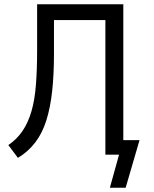

<svg xmlns="http://www.w3.org/2000/svg" viewBox="-20 -725 720 900"><path d="M495 155 538 0H474V-631H233V-472Q233 -376 224.5 -298Q216 -220 197 -160Q178 -100 145 -57Q112 -14 64 15L19 -45Q59 -72 85.5 -111Q112 -150 127.5 -203.5Q143 -257 148.5 -328.5Q154 -400 154 -490V-705H558V-68H634L569 155Z"/></svg>

Font: Nunito Sans 7pt Condensed
Style: Regular
Weight: 400
Width: 3
Designer: Vernon Adams
Foundry: Vernon Adams
Version: Version 3.101;gftools[0.9.27]